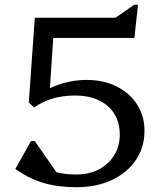

<svg xmlns="http://www.w3.org/2000/svg" viewBox="-20 -764 666 800"><path d="M299 16Q221 16 160.5 -2Q100 -20 44 -60L109 -176H125L235 -18L145 -28L123 -123Q146 -77 186.5 -57Q227 -37 299 -37Q352 -37 392.5 -58.5Q433 -80 456 -117.5Q479 -155 479 -203Q479 -278 429 -322Q379 -366 293 -366Q242 -366 199.5 -353.5Q157 -341 122 -316L100 -337L125 -690H461L539 -744H555L540 -606H148L204 -637L186 -368L158 -379Q193 -403 242 -417Q291 -431 340 -431Q411 -431 465.5 -404Q520 -377 551 -329Q582 -281 582 -219Q582 -150 546 -97Q510 -44 446 -14Q382 16 299 16Z"/></svg>

Font: Platypi Light
Style: Regular
Weight: 300
Designer: David Sargent
Foundry: Bolt Cutter Type
Version: Version 1.200